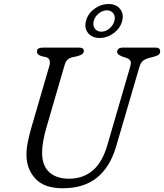

<svg xmlns="http://www.w3.org/2000/svg" viewBox="-20 -942 834 976"><path d="M526 -205.5 641.5 -602Q647 -620 644 -630.2Q641 -640.5 623 -647.5L603 -654Q589 -660 582.2 -665Q575.5 -670 575.5 -678.5Q576 -700 605.5 -700H770Q794 -700 794 -682Q794 -671 788.5 -665.5Q783 -660 765 -654.5L736 -647Q717 -641.5 706 -632.2Q695 -623 688.5 -601L570.5 -198Q539.5 -92.5 472.8 -38.8Q406 15 298.5 15Q204 15 159 -34.8Q114 -84.5 114.5 -157Q114.5 -188 122.5 -225.5Q130.5 -263 141 -299L231 -607.5Q235.5 -623 232 -635.2Q228.5 -647.5 214 -651.5L191 -656.5Q177.5 -661.5 172.5 -666.8Q167.5 -672 168 -681Q168 -700 199 -700H382.5Q406.5 -700 406 -683Q406 -665 375.5 -657L346.5 -650.5Q331.5 -646.5 322.5 -637.8Q313.5 -629 308.5 -611.5L217.5 -299Q194 -219.5 194 -166Q194 -100.5 230.2 -67Q266.5 -33.5 330.5 -33.5Q401 -33.5 450.5 -74.5Q500 -115.5 526 -205.5ZM486.5 -749Q448.5 -749 428 -773.8Q407.5 -798.5 417 -835.5Q426.5 -872.5 459.8 -897Q493 -921.5 531.5 -921.5Q570 -921.5 590.2 -896.8Q610.5 -872 601 -835.5Q591.5 -798.5 558.2 -773.8Q525 -749 486.5 -749ZM523.5 -889.5Q501.5 -889.5 482 -873.8Q462.5 -858 456.5 -835.5Q450.5 -813 462 -797Q473.5 -781 495 -781Q517 -781 536.2 -797Q555.5 -813 561.5 -835.5Q567.5 -858 556.2 -873.8Q545 -889.5 523.5 -889.5Z"/></svg>

Font: Fraunces 9pt S100 Light
Style: Italic
Weight: 300
Italic angle: -16°
Version: Version 1.000; ttfautohint (v1.8.3)